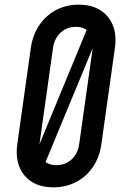

<svg xmlns="http://www.w3.org/2000/svg" viewBox="-20 -786 537 822"><path d="M208 16Q127 16 84.8 -35Q42.5 -86 54 -169L112 -581Q120 -636.5 148.2 -678.2Q176.5 -720 220 -743Q263.5 -766 317 -766Q398 -766 440.8 -715.2Q483.5 -664.5 472 -581L414 -169Q406.5 -113.5 378.2 -71.8Q350 -30 306.2 -7Q262.5 16 208 16ZM221.5 -79Q260 -79 286.8 -103.8Q313.5 -128.5 319 -169L377 -581Q383 -621.5 363 -646.2Q343 -671 304.5 -671Q266 -671 239.5 -646.2Q213 -621.5 207 -581L149 -169Q143.5 -128.5 163 -103.8Q182.5 -79 221.5 -79ZM356.5 -671H414.5L169.5 -79H112Z"/></svg>

Font: Mohave Light Medium
Style: Italic
Weight: 500
Italic angle: -8°
Version: Version 2.003